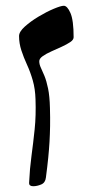

<svg xmlns="http://www.w3.org/2000/svg" viewBox="-20 -642 305 665"><path d="M103 -298Q102 -334 93.5 -363.5Q85 -393 73.5 -418Q62 -443 54 -467.5Q46 -492 46 -517Q46 -532 66 -550Q86 -568 113.5 -584.5Q141 -601 166 -611.5Q191 -622 201 -622Q213 -622 224 -597Q235 -572 235 -513Q235 -504 223 -496Q211 -488 193.5 -480Q176 -472 158 -464Q140 -456 128 -447.5Q116 -439 116 -430Q116 -419 121.5 -407.5Q127 -396 134 -379Q141 -362 146.5 -335.5Q152 -309 153 -268Q154 -234 153.5 -205.5Q153 -177 151.5 -151Q150 -125 147 -95Q144 -65 139 -27Q137 -9 122.5 -3Q108 3 95 3Q88 3 84 0Q80 -3 81 -12Q83 -57 89 -101.5Q95 -146 100 -194Q105 -242 103 -298Z"/></svg>

Font: Noto Rashi Hebrew Medium
Style: Regular
Weight: 500
Version: Version 1.006